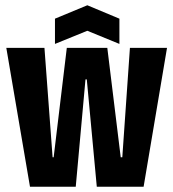

<svg xmlns="http://www.w3.org/2000/svg" viewBox="-20 -710 659 730"><path d="M94 0 4 -528H149L180 -112H184L234 -528H388L439 -112H445L474 -528H615L526 0H348L310 -408H305L268 0ZM189 -543V-639L312 -690L434 -639V-543L312 -593Z"/></svg>

Font: Bricolage Grotesque 48pt Condensed Bricolage Grotesque 48pt Condensed Regular
Style: Bold
Weight: 700
Width: 3
Designer: Mathieu Triay
Foundry: Atelier Triay
Version: Version 1.000; ttfautohint (v1.8.4.7-5d5b);gftools[0.9.32]